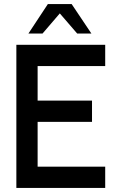

<svg xmlns="http://www.w3.org/2000/svg" viewBox="-20 -919 584 939"><path d="M60 0V-700H494.5V-596H164V-427H430V-323H164V-104H494.5V0ZM330.5 -899 427 -755H357.5L272.5 -853.5L188 -755H119L214 -899Z"/></svg>

Font: Urbanist SemiBold
Style: Regular
Weight: 600
Designer: Corey Hu
Foundry: Corey Hu
Version: Version 1.321; ttfautohint (v1.8.4.7-5d5b)